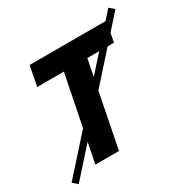

<svg xmlns="http://www.w3.org/2000/svg" viewBox="-187 -854 1022 1049"><g transform="rotate(-30 324.0 -330.0)"><path d="M13 47 -17 21 635 -707 665 -681ZM145 0 250 -526H82L106 -651H590L566 -526H398L294 0Z"/></g></svg>

Font: Source Sans 3 ExtraBold
Style: Italic
Weight: 800
Italic angle: -11°
Version: Version 3.052;hotconv 1.1.0;makeotfexe 2.6.0